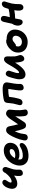

<svg xmlns="http://www.w3.org/2000/svg" viewBox="1973 -2606 718 4705"><g transform="rotate(-90 2332.5 -254.0)"><path d="M185.1 -189.9Q114.7 -189.9 80.8 -236.8Q46.9 -283.7 62 -359.9Q70.3 -403.3 90.3 -446.8Q110.4 -490.2 143.8 -523.2Q177.2 -556.2 212.9 -556.2Q241.7 -556.2 262.5 -536.4Q283.2 -516.6 277.8 -487.8Q275.9 -476.1 261.5 -455.3Q247.1 -434.6 231.7 -409.7Q216.3 -384.8 211.9 -362.8Q209.5 -346.2 214.8 -337.6Q220.2 -329.1 236.8 -329.1Q281.7 -329.1 338.1 -370.6Q394.5 -412.1 443.8 -478L444.8 -479Q456.5 -513.7 479.5 -532.7Q502.4 -551.8 528.8 -551.8Q560.1 -551.8 579.1 -525.1Q598.1 -498.5 590.8 -460.9Q587.4 -443.4 564.5 -378.7Q541.5 -314 536.1 -288.1Q522 -222.2 526.9 -157.2Q526.4 -149.4 526.6 -133.8Q526.9 -118.2 525.9 -115.2Q520.5 -90.8 496.8 -72Q473.1 -53.2 439.9 -53.2Q410.2 -53.2 395.5 -68.8Q380.9 -84.5 374 -112.8Q369.6 -135.7 371.6 -181.6Q373.5 -227.5 381.8 -270Q281.7 -189.9 185.1 -189.9Z M863.8 85Q807.6 85 763.2 70.1Q718.8 55.2 691.2 29.1Q663.6 2.9 646.7 -32.7Q629.9 -68.4 628.2 -109.9Q626.5 -151.4 633.8 -196.8Q646.5 -258.3 679 -316.4Q711.4 -374.5 757.6 -420.2Q803.7 -465.8 865.7 -493.4Q927.7 -521 993.7 -521Q1095.2 -521 1147.2 -465.6Q1199.2 -410.2 1180.7 -316.9Q1170.9 -269.5 1143.3 -234.1Q1115.7 -198.7 1075.9 -178.2Q1036.1 -157.7 990.7 -147.9Q945.3 -138.2 894 -138.2Q812 -138.2 779.8 -168.9V-168Q768.1 -110.4 788.1 -82.8Q808.1 -55.2 868.7 -55.2Q922.4 -55.2 968.8 -67.1Q1015.1 -79.1 1040.5 -93.5Q1065.9 -107.9 1090.8 -119.9Q1115.7 -131.8 1131.8 -131.8Q1160.2 -131.8 1172.1 -113.8Q1184.1 -95.7 1178.7 -65.9Q1172.9 -37.6 1147 -10.5Q1121.1 16.6 1080.8 37.8Q1040.5 59.1 983.4 72Q926.3 85 863.8 85ZM980 -376Q930.2 -376 884.5 -340.3Q838.9 -304.7 809.1 -249Q814.5 -248.5 826.4 -245.6Q838.4 -242.7 852.8 -240.7Q867.2 -238.8 883.8 -238.8Q939 -238.8 981.2 -262Q1023.4 -285.2 1029.8 -319.8Q1040.5 -376 980 -376Z M1319.3 65.9Q1274.9 65.9 1255.6 40Q1236.3 14.2 1245.6 -33.2Q1264.6 -134.8 1303.2 -225.1Q1341.8 -317.4 1374.8 -370.6Q1407.7 -423.8 1434.8 -443.8Q1461.9 -463.9 1493.2 -463.9Q1536.6 -463.9 1560.3 -442.6Q1584 -421.4 1592.3 -376Q1611.8 -259.8 1639.2 -169.9Q1707 -275.4 1774.4 -370.1Q1807.6 -415.5 1839.8 -440.7Q1872.1 -465.8 1898.4 -465.8Q1937.5 -465.8 1968.3 -440.9Q1986.3 -425.3 1993.2 -406.5Q2000 -387.7 1996.6 -356.9Q1982.4 -243.7 1984.4 -123Q1984.9 -87.4 1993.9 -40.3Q2002.9 6.8 2000.5 19Q1996.1 40.5 1973.4 54.2Q1950.7 67.9 1918.5 67.9Q1887.2 67.9 1865.7 45.7Q1844.2 23.4 1838.4 -17.1Q1825.2 -118.2 1835.4 -240.2Q1820.8 -217.8 1769.8 -139.4Q1718.8 -61 1697.3 -26.9Q1664.1 23.9 1614.3 23.9Q1573.2 23.9 1554 3.4Q1534.7 -17.1 1517.6 -64Q1507.3 -92.3 1491.9 -148.2Q1476.6 -204.1 1468.3 -251Q1429.2 -174.3 1412.6 -98.1Q1408.7 -74.2 1403.6 -39.3Q1398.4 -4.4 1396.5 4.9Q1391.1 31.2 1369.4 48.6Q1347.7 65.9 1319.3 65.9Z M2534.2 -33.2Q2473.6 -33.2 2468.8 -105Q2465.8 -146 2483.2 -260.3Q2500.5 -374.5 2501 -378.9Q2502.9 -401.4 2502.9 -410.2H2472.2Q2398.9 -410.2 2312 -393.1Q2311 -361.3 2294.9 -272Q2271 -156.7 2254.9 -117.2Q2245.6 -92.8 2223.1 -77.4Q2200.7 -62 2171.9 -62Q2136.2 -62 2119.6 -84.2Q2103 -106.4 2108.9 -139.2Q2112.8 -158.2 2127.4 -212.6Q2142.1 -267.1 2147 -291Q2153.3 -326.2 2157.2 -377.2Q2161.1 -428.2 2166 -451.2Q2176.3 -503.4 2230 -518.1Q2279.8 -531.2 2359.4 -540Q2439 -548.8 2508.8 -548.8Q2599.6 -548.8 2637.9 -515.1Q2676.3 -481.4 2662.1 -414.1Q2650.4 -357.4 2638.4 -276.9Q2626.5 -196.3 2627 -154.8Q2627 -150.9 2627.4 -136.2Q2627.9 -121.6 2627.4 -113Q2627 -104.5 2625 -96.2Q2619.6 -70.8 2593.5 -52Q2567.4 -33.2 2534.2 -33.2Z M2862.3 11.2Q2821.3 11.2 2793.5 -7.3Q2765.6 -25.9 2754.6 -57.1Q2743.7 -88.4 2741.9 -129.2Q2740.2 -169.9 2750.5 -214.8Q2758.8 -253.4 2775.1 -312Q2791.5 -370.6 2802.2 -399.9Q2814.5 -436 2834.2 -454.6Q2854 -473.1 2876.5 -473.1Q2911.6 -473.1 2934.6 -446Q2957.5 -418.9 2950.2 -382.8Q2947.3 -369.1 2928.7 -316.4Q2910.2 -263.7 2903.3 -234.9Q2879.9 -146 2908.2 -146Q2952.1 -146 3049.3 -306.2Q3060.1 -324.2 3078.1 -356.2Q3096.2 -388.2 3106.7 -406.2Q3117.2 -424.3 3133.5 -448Q3149.9 -471.7 3163.1 -484.4Q3176.3 -497.1 3193.4 -506.1Q3210.4 -515.1 3228.5 -515.1Q3300.3 -515.1 3302.2 -436Q3302.7 -419.4 3301.5 -347.2Q3300.3 -274.9 3302.2 -259.8Q3305.2 -223.6 3315.4 -191.2Q3325.7 -158.7 3332 -137.7Q3338.4 -116.7 3334.5 -98.1Q3327.6 -65.9 3302 -42Q3276.4 -18.1 3243.2 -18.1Q3222.2 -18.1 3206.8 -29.5Q3191.4 -41 3181.4 -64.2Q3171.4 -87.4 3165.5 -114Q3159.7 -140.6 3155.3 -178.2Q3150.9 -212.9 3149.4 -244.1Q3136.7 -224.1 3126.5 -207Q3058.1 -99.1 2991 -43.9Q2923.8 11.2 2862.3 11.2Z M3653.8 64.9Q3586.4 64.9 3532.7 42.2Q3479 19.5 3446.5 -19.3Q3414.1 -58.1 3401.9 -110.6Q3389.6 -163.1 3400.9 -222.2Q3413.6 -286.6 3460 -342.8Q3506.3 -398.9 3565.4 -430.4Q3624.5 -461.9 3678.2 -461.9Q3707 -461.9 3725.1 -450.2L3729 -451.2Q3780.8 -451.2 3822.8 -438Q3864.7 -424.8 3892.8 -401.1Q3920.9 -377.4 3938.5 -344.2Q3956.1 -311 3959 -271Q3961.9 -231 3954.1 -185.1Q3931.2 -71.8 3847.7 -3.4Q3764.2 64.9 3653.8 64.9ZM3548.8 -198.2Q3538.1 -142.6 3568.1 -109.9Q3598.1 -77.1 3660.2 -77.1Q3713.4 -77.1 3753.7 -111.1Q3793.9 -145 3805.2 -200.2Q3815.9 -248.5 3793.5 -277.8Q3771 -307.1 3724.1 -307.1Q3709.5 -307.1 3694.8 -300.5Q3680.2 -293.9 3672.1 -287.8Q3664.1 -281.7 3641.1 -263.2Q3611.8 -239.3 3597.2 -231.2Q3582.5 -223.1 3561 -223.1H3557.1Q3549.8 -209 3548.8 -198.2Z M4145 -58.1Q4096.7 -58.1 4072.5 -106Q4048.3 -153.8 4061 -220.2Q4072.8 -278.3 4103 -316.9Q4140.6 -486.8 4146 -512.2Q4153.3 -547.9 4170.7 -570.3Q4188 -592.8 4215.8 -592.8Q4262.2 -592.8 4282 -563.2Q4301.8 -533.7 4291 -481.9Q4282.2 -438.5 4263.7 -373Q4377.9 -377.9 4465.8 -402.8Q4482.4 -461.4 4499 -502Q4513.2 -532.2 4537.6 -550.5Q4562 -568.8 4592.8 -568.8Q4620.6 -568.8 4637.5 -548.3Q4654.3 -527.8 4648.9 -500Q4645 -481 4625.5 -422.6Q4606 -364.3 4598.6 -326.2Q4588.9 -277.3 4586.4 -232.9Q4584 -188.5 4584.2 -155.8Q4584.5 -123 4581.1 -105Q4575.2 -78.1 4553.2 -59.1Q4531.2 -40 4502.9 -40Q4465.3 -40 4445.3 -68.8Q4425.3 -97.7 4424.1 -147.2Q4422.9 -196.8 4434.6 -263.2Q4344.7 -243.7 4231.9 -242.2Q4211.9 -134.3 4208 -117.2Q4203.6 -91.3 4185.8 -74.7Q4168 -58.1 4145 -58.1Z"/></g></svg>

Font: Shantell Sans Irregular Bouncy
Style: Bold Italic
Weight: 700
Italic angle: -11.31°
Designer: Stephen Nixon, Anya Danilova, Shantell Martin
Foundry: Arrow Type
Version: Version 1.006;[9816181b4]